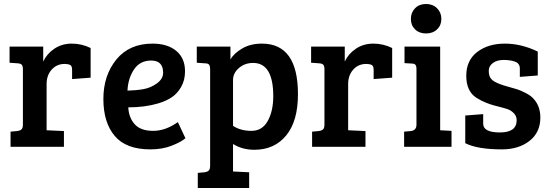

<svg xmlns="http://www.w3.org/2000/svg" viewBox="-20 -737 2763 964"><path d="M95 -112V-389Q95 -405 89.5 -411.5Q84 -418 70 -419L28 -422V-503H197V-428Q215 -467 253 -492.5Q291 -518 340.5 -518Q390 -518 435 -496V-347L342 -340V-386Q342 -406 332 -411Q321 -416 305 -416Q265 -416 239.5 -387.5Q214 -359 214 -315V-83L301 -79V0H33V-76L66 -79Q81 -81 88 -87.5Q95 -94 95 -112Z M746 -518Q821 -518 865 -481.5Q909 -445 909 -379Q909 -335 890 -301.5Q871 -268 843 -249Q815 -230 775 -218Q708 -198 624 -198Q627 -145 657 -112.5Q687 -80 749 -80Q811 -80 873 -124L911 -43Q891 -25 843.5 -6Q796 13 735 13Q613 13 556 -54.5Q499 -122 499 -240Q499 -358 564 -438Q629 -518 746 -518ZM799 -372Q799 -433 739 -433Q683 -433 653 -388.5Q623 -344 620 -282Q664 -283 700.5 -289.5Q737 -296 768 -318.5Q799 -341 799 -372Z M1035 95V-389Q1035 -406 1029.5 -412.5Q1024 -419 1010 -419L968 -422V-503H1137V-438Q1153 -468 1195 -493Q1237 -518 1295 -518Q1476 -518 1476 -264Q1476 -129 1417 -57Q1358 15 1257 15Q1197 15 1150 -14V124L1231 128V207H973V131L1006 128Q1021 126 1028 119.5Q1035 113 1035 95ZM1352 -254Q1352 -421 1251 -421Q1209 -421 1179.5 -395.5Q1150 -370 1150 -335V-105Q1188 -80 1242.5 -80Q1297 -80 1324.5 -130Q1352 -180 1352 -254Z M1609 -112V-389Q1609 -405 1603.5 -411.5Q1598 -418 1584 -419L1542 -422V-503H1711V-428Q1729 -467 1767 -492.5Q1805 -518 1854.5 -518Q1904 -518 1949 -496V-347L1856 -340V-386Q1856 -406 1846 -411Q1835 -416 1819 -416Q1779 -416 1753.5 -387.5Q1728 -359 1728 -315V-83L1815 -79V0H1547V-76L1580 -79Q1595 -81 1602 -87.5Q1609 -94 1609 -112Z M2190 -503V-83L2247 -80V0H2009V-76L2042 -79Q2071 -82 2071 -111V-389Q2071 -406 2065.5 -412Q2060 -418 2046 -418L2011 -420V-503ZM2064 -589.5Q2043 -610 2043 -642Q2043 -674 2064 -695.5Q2085 -717 2119 -717Q2153 -717 2174.5 -695.5Q2196 -674 2196 -642Q2196 -610 2174.5 -589.5Q2153 -569 2119 -569Q2085 -569 2064 -589.5Z M2567 -427Q2543 -436 2509 -436Q2475 -436 2454.5 -420.5Q2434 -405 2434 -382.5Q2434 -360 2441.5 -347.5Q2449 -335 2465 -326Q2490 -313 2525 -303.5Q2560 -294 2577 -288.5Q2594 -283 2619.5 -270Q2645 -257 2658 -242Q2693 -205 2693 -147Q2693 -72 2638.5 -29.5Q2584 13 2500 13Q2378 13 2316 -18V-157L2406 -164V-116Q2406 -72 2490 -72Q2574 -72 2574 -133Q2574 -155 2559.5 -169Q2545 -183 2531 -188Q2517 -193 2497.5 -198Q2478 -203 2459.5 -208Q2441 -213 2419.5 -221.5Q2398 -230 2372 -246Q2321 -279 2321 -356.5Q2321 -434 2376 -476Q2431 -518 2514.5 -518Q2598 -518 2680 -478V-358L2590 -351V-393Q2590 -418 2567 -427Z"/></svg>

Font: Bree Serif
Style: Regular
Weight: 400
Designer: Veronika Burian, Jos Scaglione
Foundry: TypeTogether
Version: Version 1.001